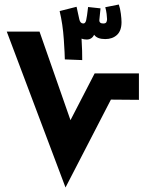

<svg xmlns="http://www.w3.org/2000/svg" viewBox="-20 -830 655 850"><path d="M471 -389 270 0 10 -690H155L292 -298L399 -505H595V-388ZM267 -567 344 -564Q344 -581 343.5 -605Q343 -629 341 -659Q351 -655 364 -655Q386 -655 397 -676Q410 -657 446 -657Q478 -657 498 -675.5Q518 -694 518 -732Q518 -746 515 -769.5Q512 -793 506 -810L446 -798Q450 -785 452 -768.5Q454 -752 454 -745Q454 -740 451.5 -733Q449 -726 437 -726Q418 -726 420 -743L425 -793L370 -799Q365 -755 361.5 -740.5Q358 -726 349 -726Q335 -726 331 -745L319 -800L244 -781Q258 -723 262.5 -655Q267 -587 267 -567Z"/></svg>

Font: Noto Sans Arabic Condensed Extra
Style: Regular
Weight: 800
Width: 3
Designer: Nadine Chahine - Monotype Design Team
Foundry: Monotype Imaging Inc.
Version: Version 1.902